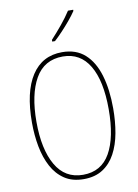

<svg xmlns="http://www.w3.org/2000/svg" viewBox="-102 -1018 788 1094"><g transform="rotate(-10 292.0 -470.5)"><path d="M527 -358Q527 -283 515 -216.5Q503 -150 475.5 -99Q448 -48 403 -19Q358 10 293 10Q227 10 182 -20Q137 -50 109.5 -101.5Q82 -153 69.5 -219Q57 -285 57 -358Q57 -535 118.5 -629.5Q180 -724 295 -724Q376 -724 427 -678Q478 -632 502.5 -549.5Q527 -467 527 -358ZM83 -358Q83 -199 136 -107Q189 -15 293 -15Q399 -15 450 -105Q501 -195 501 -358Q501 -522 448.5 -610.5Q396 -699 295 -699Q187 -699 135 -607.5Q83 -516 83 -358ZM400 -944Q384 -920 361 -892.5Q338 -865 313.5 -839Q289 -813 267 -793H251V-803Q285 -840 315.5 -877Q346 -914 370 -951H400Z"/></g></svg>

Font: Noto Sans Lao Looped Condensed Thin
Style: Regular
Weight: 100
Width: 3
Designer: Mark Frömberg, Ben Mitchell
Foundry: The Fontpad Ltd
Version: Version 1.002; ttfautohint (v1.8.4.7-5d5b)